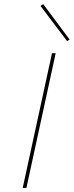

<svg xmlns="http://www.w3.org/2000/svg" viewBox="-20 -918 360 938"><path d="M308 -717 178 -889 191 -898 320 -725ZM91 0 234 -658H252L109 0Z"/></svg>

Font: EauTestText Thin
Style: Italic
Weight: 250
Italic angle: -12°
Designer: Christian Thalmann (Catharsis Fonts)
Version: Version 0.001;PS 000.001;hotconv 1.0.88;makeotf.lib2.5.64775